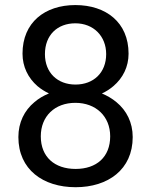

<svg xmlns="http://www.w3.org/2000/svg" viewBox="-20 -741 605 770"><path d="M495.6 -525.9C495.6 -650.9 405.3 -720.7 282.2 -720.7C159.7 -720.7 70.3 -650.9 70.3 -525.9C70.3 -473.1 92.8 -428.2 130.4 -395.5C143.6 -384.3 159.2 -374.5 176.3 -366.2C154.3 -357.4 134.8 -345.7 118.2 -331.5C77.6 -297.9 53.7 -249.5 53.7 -191.4C53.7 -61 152.8 9.8 283.2 9.8C413.1 9.8 512.2 -61 512.2 -191.4C512.2 -249.5 487.8 -297.9 446.8 -331.5C429.7 -345.7 410.6 -356.9 388.7 -366.2C405.8 -374 420.9 -383.8 434.6 -395.5C473.1 -428.2 495.6 -473.1 495.6 -525.9ZM421.9 -194.3C421.9 -111.3 367.2 -63.5 283.2 -63.5C199.2 -63.5 143.6 -111.3 143.6 -194.3C143.6 -274.4 199.2 -328.6 282.2 -328.6C364.7 -328.6 421.9 -274.4 421.9 -194.3ZM405.8 -523.9C405.8 -449.7 355.5 -401.9 282.7 -401.9C210.4 -401.9 160.2 -449.7 160.2 -523.9C160.2 -600.6 210.4 -647.5 282.2 -647.5C355 -647.5 405.8 -596.2 405.8 -523.9Z"/></svg>

Font: Bert Sans
Style: Regular
Weight: 400
Designer: Christian Robertson (Google), Cristiano Sobral
Foundry: Google, Cristiano Sobral
Version: Version 3.101